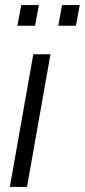

<svg xmlns="http://www.w3.org/2000/svg" viewBox="-20 -741 336 761"><path d="M19 0 112 -526H180L87 0ZM49 -639 64 -721H134L119 -639ZM211 -639 226 -721H296L281 -639Z"/></svg>

Font: Archivo SemiCondensed Light
Style: Italic
Weight: 300
Width: 4
Italic angle: -10°
Designer: Hector Gatti
Foundry: Omnibus-Type
Version: Version 2.001